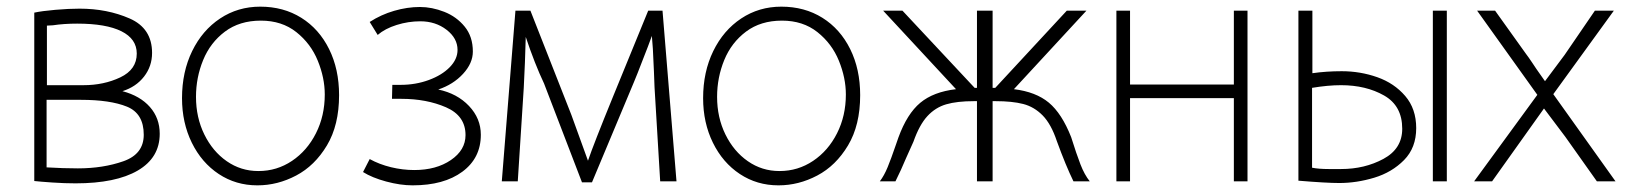

<svg xmlns="http://www.w3.org/2000/svg" viewBox="-20 -515 4885 577"><path d="M219 -489Q302 -489 369.5 -459.5Q437 -430 437 -356Q437 -316 413 -285Q389 -254 348 -241Q401 -227 430.5 -193.5Q460 -160 460 -113Q460 -41 394 -2.5Q328 36 207 36Q174 36 137.5 33.5Q101 31 83 29V-477Q106 -482 146.5 -485.5Q187 -489 219 -489ZM391 -354Q391 -398 345 -421Q299 -444 212 -444Q172 -444 139 -439L121 -438V-259H231Q292 -259 341.5 -282.5Q391 -306 391 -354ZM214 -9Q290 -9 351 -30.5Q412 -52 412 -110Q412 -174 361.5 -194.5Q311 -215 223 -215H120V-12Q171 -9 214 -9Z M762 -495Q832 -495 885.5 -461.5Q939 -428 969 -367.5Q999 -307 999 -229Q999 -139 962.5 -78Q926 -17 870 12.5Q814 42 754 42H753Q689 42 637.5 8Q586 -26 556.5 -86Q527 -146 527 -220Q527 -299 557.5 -361.5Q588 -424 641.5 -459.5Q695 -495 762 -495ZM756 -1H757Q812 -1 857.5 -31.5Q903 -62 929.5 -114.5Q956 -167 956 -231Q956 -281 935 -332.5Q914 -384 870.5 -418.5Q827 -453 764 -453Q700 -453 656 -420Q612 -387 590.5 -334.5Q569 -282 569 -224Q569 -162 594 -111Q619 -60 661.5 -30.5Q704 -1 756 -1Z M1225 -4Q1291 -4 1335 -34Q1379 -64 1379 -109Q1379 -167 1320.5 -192.5Q1262 -218 1186 -218H1158L1159 -260H1184Q1229 -260 1268.5 -274.5Q1308 -289 1331.5 -313Q1355 -337 1355 -365Q1355 -400 1322 -425.5Q1289 -451 1243 -451Q1207 -451 1172 -440Q1137 -429 1115 -410L1091 -449Q1125 -471 1164.5 -482.5Q1204 -494 1242 -494Q1278 -494 1315 -479.5Q1352 -465 1376.5 -435Q1401 -405 1401 -360Q1401 -325 1371.5 -293Q1342 -261 1297 -246Q1354 -234 1389.5 -196.5Q1425 -159 1425 -110Q1425 -40 1369.5 1Q1314 42 1220 42Q1183 42 1140.5 30.5Q1098 19 1071 2L1091 -37Q1120 -21 1155 -12.5Q1190 -4 1225 -4Z M1574 -483 1697 -170 1747 -32Q1764 -82 1822 -224L1928 -483H1971L2013 30H1964L1947 -253Q1946 -288 1942 -368L1939 -407Q1929 -379 1910 -331L1896 -295L1885 -268L1759 33H1729L1615 -264Q1587 -323 1560 -404Q1558 -326 1554 -251L1536 30H1488L1529 -483Z M2328 -495Q2398 -495 2451.5 -461.5Q2505 -428 2535 -367.5Q2565 -307 2565 -229Q2565 -139 2528.5 -78Q2492 -17 2436 12.5Q2380 42 2320 42H2319Q2255 42 2203.5 8Q2152 -26 2122.5 -86Q2093 -146 2093 -220Q2093 -299 2123.5 -361.5Q2154 -424 2207.5 -459.5Q2261 -495 2328 -495ZM2322 -1H2323Q2378 -1 2423.5 -31.5Q2469 -62 2495.5 -114.5Q2522 -167 2522 -231Q2522 -281 2501 -332.5Q2480 -384 2436.5 -418.5Q2393 -453 2330 -453Q2266 -453 2222 -420Q2178 -387 2156.5 -334.5Q2135 -282 2135 -224Q2135 -162 2160 -111Q2185 -60 2227.5 -30.5Q2270 -1 2322 -1Z M2672 -79 2680 -102Q2706 -173 2745.5 -206Q2785 -239 2853 -247L2634 -483H2692L2909 -251H2916V-483H2963V-251H2971L3186 -483H3245L3027 -247Q3093 -239 3132 -206.5Q3171 -174 3199 -103Q3215 -52 3227 -21Q3239 10 3255 30H3206Q3183 -17 3156 -91Q3139 -142 3113.5 -168Q3088 -194 3055 -202.5Q3022 -211 2972 -211H2963V30H2916V-211H2907Q2856 -211 2823.5 -201.5Q2791 -192 2767 -166Q2743 -140 2725 -89L2703 -40Q2688 -4 2671 30H2624Q2637 13 2647.5 -12.5Q2658 -38 2672 -79Z M3376 -483V-261H3688V-483H3729V30H3688V-220H3376V30H3335V-483Z M3924 -483V-295Q3966 -301 4012 -301Q4068 -301 4119 -283Q4170 -265 4203 -226.5Q4236 -188 4236 -130Q4236 -71 4199.5 -34Q4163 3 4110 19Q4057 35 4005 35Q3966 35 3882 28V-483ZM4328 -483V30H4286V-483ZM4010 -7Q4081 -7 4137.5 -37.5Q4194 -68 4194 -128Q4194 -197 4139.5 -228Q4085 -259 4010 -259Q3971 -259 3923 -251V-11Q3943 -7 3973.5 -7Q4004 -7 4010 -7Z M4419 -483H4473L4566 -353Q4573 -344 4585 -326L4597 -308L4623 -271L4682 -350L4773 -483H4830L4648 -232L4835 30H4779L4684 -104L4620 -189L4464 30H4410L4600 -230Z"/></svg>

Font: Gmarket Sans TTF Light
Style: Regular
Weight: 300
Designer: Creative Director : Sungho Lee; Art Director : Kiwoong Choi; Project Manager : Sori Yang, Jongwook Yoon; Font Designer :
Foundry: Sandoll Inc.
Version: Version 1.000;hotconv 1.0.109;makeotfexe 2.5.65596